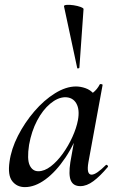

<svg xmlns="http://www.w3.org/2000/svg" viewBox="-20 -753 481 786"><path d="M82 13Q49 13 30 -11.5Q11 -36 19 -91Q26 -143 53.5 -197Q81 -251 120.5 -297Q160 -343 205 -371Q250 -399 291 -399Q310 -399 330 -392Q350 -385 364.5 -368.5Q379 -352 381 -326L327 -357Q342 -359 360 -373Q378 -387 388 -407Q390 -410 395.5 -408.5Q401 -407 400 -405L342 -89Q333 -38 355 -38Q365 -38 380 -48.5Q395 -59 413 -77Q416 -80 420 -76Q424 -72 421 -69Q390 -32 362.5 -11.5Q335 9 309 9Q280 9 270 -14Q260 -37 268 -89L293 -229L313 -246Q287 -166 248 -108Q209 -50 166 -18.5Q123 13 82 13ZM137 -52Q162 -52 188 -72Q214 -92 237 -124Q260 -156 276.5 -192.5Q293 -229 299 -261Q307 -304 292.5 -329.5Q278 -355 246 -355Q216 -354 185.5 -328.5Q155 -303 132 -259.5Q109 -216 99 -160Q90 -101 101.5 -76.5Q113 -52 137 -52ZM296 -475 242 -727Q241 -732 253 -733Q265 -734 281.5 -731.5Q298 -729 310 -724.5Q322 -720 322 -716L305 -476Q305 -474 300.5 -473Q296 -472 296 -475Z"/></svg>

Font: Cormorant SemiBold
Style: Italic
Weight: 600
Italic angle: -10°
Designer: Christian Thalmann (Catharsis Fonts)
Foundry: Catharsis Fonts
Version: Version 4.000